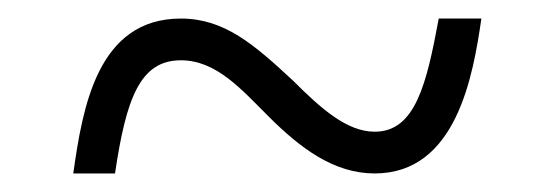

<svg xmlns="http://www.w3.org/2000/svg" viewBox="-20 -460 599 207"><path d="M59 -273H104C116 -354 131 -395 175 -395C213 -395 240 -364 269 -335C304 -300 340 -273 384 -273C472 -273 490 -378 499 -440H453C440 -370 428 -318 384 -318C354 -318 326 -343 296 -373C254 -412 222 -440 175 -440C85 -440 69 -344 59 -273Z"/></svg>

Font: Noto Serif Ethiopic Light
Style: Regular
Weight: 300
Designer: Monotype Design Team
Foundry: Monotype Imaging Inc.
Version: Version 2.102